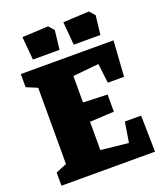

<svg xmlns="http://www.w3.org/2000/svg" viewBox="-145 -892 848 989"><g transform="rotate(-20 279.0 -397.5)"><path d="M20 -72 80 -97V-515L20 -540V-612H528L515 -417H426L413 -524L271 -510V-365L404 -360V-266L271 -259V-104L422 -88L440 -199H529L533 0H20ZM93 -788 236 -795 262 -765 250 -661H104ZM317 -788 460 -795 486 -765 474 -661H328Z"/></g></svg>

Font: Grenze Black
Style: Regular
Weight: 900
Designer: Renata Polastri
Foundry: Omnibus-Type
Version: Version 1.002; ttfautohint (v1.8)